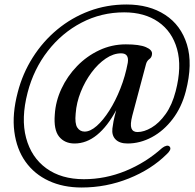

<svg xmlns="http://www.w3.org/2000/svg" viewBox="-20 -708 870 855"><path d="M548 -69Q512.5 -69 494.8 -87Q477 -105 480.5 -136Q482 -149.5 485.5 -167.8Q489 -186 497.5 -217.5Q458.5 -145 411.8 -107Q365 -69 312 -69Q268 -69 243.2 -99.5Q218.5 -130 224 -198Q227.5 -256.5 253.5 -312.5Q279.5 -368.5 322.8 -413.2Q366 -458 421.8 -484.2Q477.5 -510.5 540.5 -510.5Q600.5 -510.5 629.5 -498.2Q658.5 -486 657 -467.5Q656 -452.5 645.2 -445Q634.5 -437.5 630.5 -423.5L569 -192.5Q559 -153.5 565.2 -136.8Q571.5 -120 592 -120Q621.5 -120 655 -139.8Q688.5 -159.5 717.5 -200Q746.5 -240.5 762.5 -302.5Q790.5 -411 768.5 -489.5Q746.5 -568 685 -610.5Q623.5 -653 533 -653Q431 -653 343.2 -607.2Q255.5 -561.5 192.8 -480.8Q130 -400 103 -296Q73 -181 96.2 -94Q119.5 -7 186.2 41.5Q253 90 353.5 90Q449 90 539 53.2Q629 16.5 702 -49Q711.5 -56.5 721 -58.8Q730.5 -61 736 -54.5Q741 -48 736.8 -39.2Q732.5 -30.5 722 -21Q654 46.5 553.5 86.8Q453 127 343.5 127Q261 127 197 97.2Q133 67.5 93.5 12Q54 -43.5 43.8 -121.8Q33.5 -200 59 -297Q80.5 -380.5 125.8 -452Q171 -523.5 235 -576.5Q299 -629.5 377.2 -658.8Q455.5 -688 543.5 -688Q644.5 -688 715.2 -642Q786 -596 812.5 -509.8Q839 -423.5 807.5 -302Q789 -230.5 749 -178Q709 -125.5 656.5 -97.2Q604 -69 548 -69ZM317 -202.5Q312.5 -158 324.2 -140Q336 -122 357 -122Q382 -122 410.8 -147.2Q439.5 -172.5 467 -215.8Q494.5 -259 516.2 -314Q538 -369 549 -428.5Q555.5 -470.5 519.5 -470.5Q485 -470.5 450.8 -447.2Q416.5 -424 387.5 -385Q358.5 -346 339.5 -298.5Q320.5 -251 317 -202.5Z"/></svg>

Font: Fraunces 72pt S050
Style: Italic
Weight: 400
Italic angle: -16°
Version: Version 1.000; ttfautohint (v1.8.3)